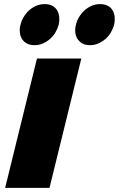

<svg xmlns="http://www.w3.org/2000/svg" viewBox="-20 -915 579 935"><path d="M536 -795Q531 -777 521 -759Q511 -741 495.5 -727Q480 -713 460.5 -704Q441 -695 418 -695Q395 -695 380 -704Q365 -713 356.5 -727Q348 -741 346.5 -759Q345 -777 350 -795Q354 -813 364.5 -831Q375 -849 390 -863Q405 -877 424.5 -886Q444 -895 467 -895Q490 -895 505.5 -886.5Q521 -878 529 -863.5Q537 -849 538.5 -831Q540 -813 536 -795ZM266 -795Q261 -777 251 -759Q241 -741 225.5 -727Q210 -713 190.5 -704Q171 -695 148 -695Q125 -695 109.5 -704Q94 -713 86 -727Q78 -741 76.5 -759Q75 -777 80 -795Q84 -813 94.5 -831Q105 -849 120 -863Q135 -877 154.5 -886Q174 -895 197 -895Q220 -895 235.5 -886.5Q251 -878 259 -863.5Q267 -849 268.5 -831Q270 -813 266 -795ZM221 0H5L160 -630H376Z"/></svg>

Font: TypoPRO Sinkin Sans
Style: 900 X Black Italic
Weight: 950
Italic angle: -112°
Designer: Keith Bates
Foundry: K-Type
Version: Sinkin Sans (version 1.0)  by Keith Bates   •   © 2014   www